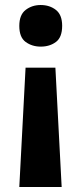

<svg xmlns="http://www.w3.org/2000/svg" viewBox="-20 -566 326 766"><path d="M82 -296H201L226 180H57ZM228 -463Q228 -417.2 203.2 -398.6Q178.3 -380 142.5 -380Q108 -380 82.5 -398.5Q57 -417 57 -462.6Q57 -507 82.4 -526.5Q107.9 -546 142.2 -546Q178 -546 203 -526.5Q228 -506.9 228 -463Z"/></svg>

Font: Noto Sans New Tai Lue
Style: Regular
Weight: 400
Designer: Monotype Design Team
Foundry: Monotype Imaging Inc.
Version: Version 2.003